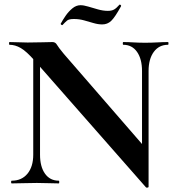

<svg xmlns="http://www.w3.org/2000/svg" viewBox="-20 -811 775 849"><path d="M127 -127V-602L157 -600V-127Q157 -74 179 -43Q201 -12 240 -12Q242 -12 242 -6Q242 0 240 0Q218 0 194.5 -1Q171 -2 143 -2Q113 -2 84.5 -1Q56 0 32 0Q29 0 29 -6Q29 -12 32 -12Q76 -12 101.5 -43Q127 -74 127 -127ZM637 15Q637 18 632.5 18.5Q628 19 626 18L133 -543Q97 -584 72 -598.5Q47 -613 22 -613Q20 -613 20 -619Q20 -625 22 -625Q42 -625 63 -624Q84 -623 102 -623Q138 -623 167 -624Q196 -625 212 -625Q225 -625 231.5 -613.5Q238 -602 262 -573L629 -150ZM637 -497V15L608 -15V-497Q608 -550 586 -581.5Q564 -613 525 -613Q523 -613 523 -619Q523 -625 525 -625Q547 -625 570.5 -623.5Q594 -622 622 -622Q649 -622 675 -623.5Q701 -625 723 -625Q725 -625 725 -619Q725 -613 723 -613Q683 -613 660 -581.5Q637 -550 637 -497ZM457 -763Q474 -763 484.5 -769Q495 -775 508 -790Q510 -792 513.5 -789Q517 -786 515 -783Q488 -734 471.5 -718.5Q455 -703 432 -703Q414 -703 393.5 -709Q373 -715 351.5 -721Q330 -727 307 -727Q285 -727 276.5 -720Q268 -713 256 -700Q254 -699 250.5 -702Q247 -705 249 -707Q257 -722 270 -741Q283 -760 300 -774Q317 -788 336 -788Q350 -788 370 -782Q390 -776 413 -769.5Q436 -763 457 -763Z"/></svg>

Font: Cormorant
Style: Bold
Weight: 700
Designer: Christian Thalmann (Catharsis Fonts)
Foundry: Catharsis Fonts
Version: Version 4.000